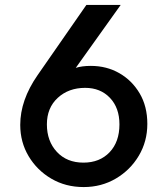

<svg xmlns="http://www.w3.org/2000/svg" viewBox="-20 -742 676 778"><path d="M318 -83Q384 -83 424 -125Q464 -167 464 -238Q464 -305 425.5 -345.5Q387 -386 325 -386Q258 -386 214 -345.5Q170 -305 170 -238Q170 -170 210.5 -126.5Q251 -83 318 -83ZM319 16Q246 16 188 -18Q130 -52 96 -109Q62 -166 62 -236Q62 -336 132 -437L330 -722H469L287 -467Q312 -475 348 -475Q412 -475 463.5 -445.5Q515 -416 546 -363.5Q577 -311 577 -240Q577 -169 542.5 -111Q508 -53 449.5 -18.5Q391 16 319 16Z"/></svg>

Font: Txt Sans Medium
Style: Regular
Weight: 500
Designer: Open Source
Foundry: XRLN
Version: Version 1.0